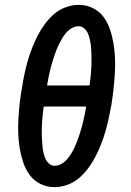

<svg xmlns="http://www.w3.org/2000/svg" viewBox="-20 -763 540 791"><path d="M205 8Q173 8 146 -5.5Q119 -19 102 -42.5Q85 -66 75.5 -94.5Q66 -123 61 -153.5Q56 -184 55 -215Q54 -246 56 -277.5Q58 -309 61.5 -340.5Q65 -372 71 -404Q75 -430 80.5 -456.5Q86 -483 93.5 -509.5Q101 -536 111 -562Q121 -588 133.5 -613Q146 -638 163 -661.5Q180 -685 201.5 -704Q223 -723 250.5 -733Q278 -743 304 -743Q336 -743 363 -729.5Q390 -716 407 -692.5Q424 -669 433.5 -640.5Q443 -612 448 -581.5Q453 -551 454 -520Q455 -489 453 -457.5Q451 -426 447.5 -394.5Q444 -363 439 -331Q434 -305 428.5 -278.5Q423 -252 415.5 -225.5Q408 -199 398 -173Q388 -147 375.5 -122Q363 -97 346 -73.5Q329 -50 307.5 -31Q286 -12 258.5 -2Q231 8 205 8ZM349 -411Q351 -425 352.5 -439Q354 -453 355 -466.5Q356 -480 356.5 -493.5Q357 -507 357 -520.5Q357 -534 356.5 -547.5Q356 -561 354.5 -574.5Q353 -588 350 -601Q347 -614 342 -625.5Q337 -637 327 -646Q317 -655 304 -655Q290 -655 276.5 -647.5Q263 -640 253 -628.5Q243 -617 235.5 -604Q228 -591 221.5 -577.5Q215 -564 210 -550.5Q205 -537 200.5 -523Q196 -509 192 -495Q188 -481 185 -467Q182 -453 179 -439Q176 -425 174 -411ZM205 -80Q219 -80 232.5 -87.5Q246 -95 256 -106.5Q266 -118 274 -131Q282 -144 288 -157.5Q294 -171 299 -184.5Q304 -198 308.5 -212Q313 -226 317 -240Q321 -254 324 -268Q327 -282 330 -296Q333 -310 335 -324H160Q158 -310 156.5 -296Q155 -282 154 -268.5Q153 -255 152.5 -241.5Q152 -228 152 -214.5Q152 -201 153 -187.5Q154 -174 155 -160.5Q156 -147 159 -134Q162 -121 167 -109.5Q172 -98 182 -89Q192 -80 205 -80Z"/></svg>

Font: Iosevka Semibold Oblique
Style: Regular
Weight: 600
Italic angle: -9°
Monospace: yes
Designer: Belleve Invis
Foundry: Belleve Invis
Version: Version 32.5.0; ttfautohint (v1.8.4)